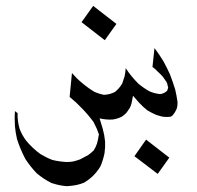

<svg xmlns="http://www.w3.org/2000/svg" viewBox="-20 -428 662 645"><path d="M329.1 -109.4Q349.6 -110.4 366.2 -119.1Q380.9 -130.9 390.6 -147.5Q394.5 -158.2 398.4 -170.9Q401.4 -184.6 402.3 -199.2Q412.1 -183.6 423.8 -169.9Q433.6 -158.2 445.3 -146.5Q462.9 -131.8 482.4 -121.1Q498 -114.3 514.6 -112.3Q517.6 -112.3 519.5 -112.3Q522.5 -112.3 524.4 -113.3Q535.2 -116.2 542 -124Q543.9 -128.9 544.9 -133.8Q543.9 -139.6 542 -145.5V-146.5Q541 -148.4 540.5 -149.9Q540 -151.4 539.1 -152.3Q539.1 -153.3 539.1 -153.8Q539.1 -154.3 538.1 -154.3Q533.2 -162.1 527.3 -169.9Q518.6 -179.7 508.8 -188.5Q504.9 -192.4 501 -196.3Q496.1 -200.2 492.2 -203.1L499 -266.6Q507.8 -254.9 515.6 -243.2Q522.5 -232.4 529.3 -221.7Q541 -200.2 550.8 -178.7Q560.5 -153.3 568.4 -127.9Q573.2 -107.4 576.2 -86.9Q577.1 -73.2 573.2 -61.5Q568.4 -50.8 560.5 -41Q557.6 -38.1 553.7 -36.1Q549.8 -35.2 544.9 -35.2H537.1Q529.3 -35.2 521.5 -37.1Q513.7 -39.1 504.9 -42Q489.3 -48.8 474.6 -57.6Q460 -69.3 447.3 -83L426.8 -106.4L421.9 -81.1Q419.9 -73.2 416 -65.4Q411.1 -57.6 405.3 -49.8Q397.5 -41 387.7 -35.2Q373 -28.3 357.4 -26.4Q335.9 -25.4 314.5 -30.3L325.2 4.9Q331.1 26.4 333 46.9Q334 67.4 331.1 86.9Q326.2 110.4 317.4 130.9Q305.7 150.4 289.1 166Q277.3 176.8 262.7 185.5Q251 190.4 237.3 193.4Q222.7 196.3 207 197.3Q206.1 197.3 206.1 197.3Q204.1 197.3 203.1 197.3Q177.7 195.3 152.3 186.5Q127 173.8 103.5 154.3Q82 131.8 65.4 106.4Q47.9 73.2 37.1 39.1Q32.2 17.6 30.3 -2.9Q28.3 -29.3 30.3 -54.7L39.1 -47.9Q38.1 -22.5 45.9 4.9Q53.7 25.4 67.4 43.9Q88.9 70.3 116.2 89.8Q135.7 101.6 156.2 109.4Q180.7 115.2 204.1 116.2Q204.1 116.2 204.6 116.2Q205.1 116.2 205.1 116.2Q215.8 116.2 226.6 114.3Q238.3 111.3 249 107.4Q262.7 100.6 276.4 92.8Q286.1 85.9 294.9 77.1Q301.8 66.4 305.7 54.7Q309.6 41 311.5 27.3L312.5 24.4L311.5 21.5Q304.7 1 293.9 -18.6Q275.4 -43.9 252.9 -66.4Q244.1 -75.2 236.3 -83Q225.6 -92.8 213.9 -102.5L221.7 -182.6Q230.5 -173.8 238.3 -165Q247.1 -156.2 256.8 -148.4Q276.4 -131.8 297.9 -119.1Q313.5 -112.3 329.1 -109.4ZM548.8 101.6 509.8 156.2 431.6 96.7 470.7 41ZM371.1 -347.7 332 -293 253.9 -353.5 293 -408.2Z"/></svg>

Font: Thabit-Oblique
Style: Oblique
Weight: 500
Designer: Regenerated by Nadim Shaikli
Foundry: MAK Alagha
Version: 0.01